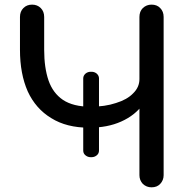

<svg xmlns="http://www.w3.org/2000/svg" viewBox="-20 -801 820 821"><path d="M367.2 -128.9Q355.5 -128.9 345.7 -136.7Q335.9 -144.5 335.9 -157.2Q335.9 -259.8 335.9 -465.8Q335.9 -477.5 345.7 -486.3Q355.5 -494.1 367.2 -494.1Q369.1 -494.1 372.1 -494.1Q383.8 -494.1 393.6 -486.3Q403.3 -477.5 403.3 -465.8Q403.3 -363.3 403.3 -157.2Q403.3 -144.5 393.6 -136.7Q383.8 -128.9 372.1 -128.9Q370.1 -128.9 367.2 -128.9ZM361.3 -254.9Q264.6 -254.9 199.2 -295.9Q132.8 -335.9 98.6 -410.2Q65.4 -485.4 65.4 -587.9Q65.4 -634.8 65.4 -728.5Q65.4 -752 80.1 -766.6Q94.7 -781.2 117.2 -781.2Q139.6 -781.2 154.3 -766.6Q168.9 -752 168.9 -728.5Q168.9 -681.6 168.9 -587.9Q168.9 -511.7 187.5 -457Q206.1 -403.3 249 -374Q293 -344.7 367.2 -344.7Q428.7 -344.7 475.6 -360.4Q523.4 -375 548.8 -401.4Q576.2 -427.7 576.2 -462.9Q592.8 -462.9 625 -462.9Q625 -402.3 591.8 -355.5Q557.6 -307.6 498 -281.2Q439.5 -254.9 361.3 -254.9ZM627.9 0Q606.4 0 590.8 -14.6Q576.2 -30.3 576.2 -51.8Q576.2 -277.3 576.2 -728.5Q576.2 -752 590.8 -766.6Q606.4 -781.2 627.9 -781.2Q651.4 -781.2 665 -766.6Q679.7 -752 679.7 -728.5Q679.7 -502.9 679.7 -51.8Q679.7 -30.3 665 -14.6Q651.4 0 627.9 0Z"/></svg>

Font: Abed
Style: Bold
Weight: 700
Designer: Johan Aakerlund
Version: Version 3.105